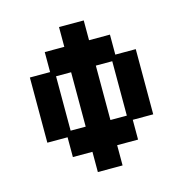

<svg xmlns="http://www.w3.org/2000/svg" viewBox="-98 -723 788 825"><g transform="rotate(-15 296.0 -310.5)"><path d="M237 12V-78H150V-166H60V-456H150V-545H237V-633H347V-545H440V-456H531V-166H440V-78H347V12ZM170 -190H237V-432H170ZM347 -190H420V-432H347Z"/></g></svg>

Font: Pixelify Sans Medium
Style: Regular
Weight: 500
Designer: Stefie Justprince
Foundry: Typecalism Foundryline
Version: Version 1.000;February 13, 2025;FontCreator 15.0.0.3015 64-b